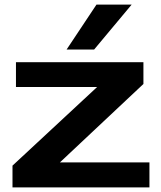

<svg xmlns="http://www.w3.org/2000/svg" viewBox="-20 -810 698 830"><path d="M34 0V-94L400 -434H49V-541H600V-447L239 -108H626V0ZM268 -596 397 -790H549L387 -596Z"/></svg>

Font: Georama Extended SemiBold
Style: Regular
Weight: 600
Width: 7
Designer: Jean-Baptiste Levee
Foundry: Production Type
Version: Version 1.000